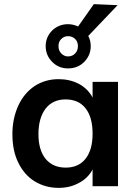

<svg xmlns="http://www.w3.org/2000/svg" viewBox="-20 -901 659 929"><path d="M309 -570Q264 -570 233 -601Q201 -633 201 -678Q201 -722 233 -754Q265 -784 309 -784Q333 -784 358 -773L434 -881L549 -876L407 -727Q419 -705 419 -678Q419 -633 387 -601Q356 -570 309 -570ZM309 -726Q290 -726 276 -712Q263 -699 263 -678Q263 -656 276 -643Q290 -628 309 -628Q331 -628 344 -643Q357 -656 357 -678Q357 -699 344 -712Q330 -726 309 -726ZM551 -505V0H428V-81Q405 -38 362 -16Q319 8 264 8Q199 8 147 -24Q97 -55 68 -115Q40 -172 40 -252Q40 -328 69 -391Q97 -451 148 -485Q199 -518 264 -518Q318 -518 362 -495Q406 -471 428 -429V-505ZM298 -90Q360 -90 394 -133Q428 -176 428 -254Q428 -334 394 -377Q360 -420 297 -420Q236 -420 201 -376Q166 -330 166 -252Q166 -175 201 -132Q236 -90 298 -90Z"/></svg>

Font: PRinguin Sans
Style: Bold
Weight: 700
Designer: Vernon Adams
Foundry: Vernon Adams
Version: ""